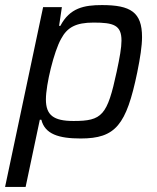

<svg xmlns="http://www.w3.org/2000/svg" viewBox="-31 -538 618 757"><path d="M139 -510 -11 199H70L126 -66H132C146 -9 201 8 287 8C425 8 467 -45 510 -252C522 -311 529 -357 529 -392C529 -490 484 -518 371 -518C301 -518 244 -507 207 -436H202L213 -510ZM259 -61C180 -61 150 -84 150 -146C150 -205 182 -336 210 -385C234 -430 268 -449 338 -449C417 -449 448 -439 448 -378C448 -350 441 -311 429 -255C392 -83 372 -61 259 -61Z"/></svg>

Font: Saira UNSAM
Style: Italic
Weight: 400
Italic angle: -12°
Designer: Hector Gatti with collaboration of the Omnibus-Type team
Foundry: Omnibus-Type
Version: Version 0.072;PS 000.072;hotconv 1.0.88;makeotf.lib2.5.64775